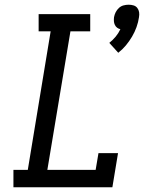

<svg xmlns="http://www.w3.org/2000/svg" viewBox="-20 -795 640 815"><path d="M482 -571 444 -613Q459 -625 471 -639.5Q483 -654 491 -671Q483 -673 477 -677.5Q471 -682 467.5 -689.5Q464 -697 463.5 -705Q463 -713 464 -722Q466 -733 471 -743Q476 -753 484.5 -761Q493 -769 504 -772Q515 -775 526 -775Q537 -775 547 -772Q557 -769 563 -761Q569 -753 570.5 -743Q572 -733 570 -722Q567 -701 559.5 -680Q552 -659 540.5 -639.5Q529 -620 514.5 -602.5Q500 -585 482 -571ZM37 0V-74H98L195 -662H144V-735H363V-662H279L181 -74H386L398 -145H481L457 0Z"/></svg>

Font: Iosevka Curly Slab ExObl
Style: Regular
Weight: 400
Width: 7
Italic angle: -9°
Monospace: yes
Designer: Belleve Invis
Foundry: Belleve Invis
Version: Version 11.1.0; ttfautohint (v1.8.3)